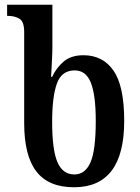

<svg xmlns="http://www.w3.org/2000/svg" viewBox="-20 -780 590 810"><path d="M292 10Q185 10 133.5 -56.5Q82 -123 82 -261V-645Q82 -689 62 -701Q42 -713 14 -713H10V-760H201V-582Q201 -560 199.5 -532Q198 -504 197 -482Q196 -460 195 -456H200Q219 -496 250 -521.5Q281 -547 332 -547Q414 -547 459 -482Q504 -417 504 -270Q504 10 292 10ZM294 -44Q339 -44 361.5 -94.5Q384 -145 384 -270Q384 -378 363.5 -430.5Q343 -483 295 -483Q240 -483 220 -427.5Q200 -372 200 -266Q200 -147 222.5 -95.5Q245 -44 294 -44Z"/></svg>

Font: Noto Serif Condensed SemiBold
Style: Regular
Weight: 600
Width: 3
Designer: Monotype Design Team
Foundry: Monotype Imaging Inc.
Version: Version 2.013